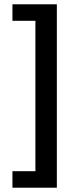

<svg xmlns="http://www.w3.org/2000/svg" viewBox="-20 -727 375 895"><path d="M245 148V-707H38V-630H145V71H38V148Z"/></svg>

Font: Source Sans Pro SemBd
Style: Regular
Weight: 700
Designer: Paul D. Hunt
Foundry: Adobe Systems Incorporated
Version: Version 2.020;PS 2.0;hotconv 1.0.86;makeotf.lib2.5.63406